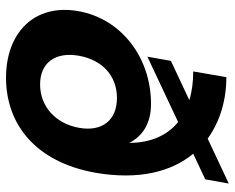

<svg xmlns="http://www.w3.org/2000/svg" viewBox="-91 -672 779 637"><g transform="rotate(90 298.5 -353.5)"><path d="M240 16C391 15 517 -80 553 -280C578 -424 550 -533 490 -605L575 -645L589 -723L440 -653C383 -694 312 -715 236 -715L217 -605C252 -605 284 -601 312 -592L182 -531L168 -453L385 -555C429 -519 454 -464 454 -393C432 -436 391 -465 325 -465C170 -465 42 -366 17 -224C-9 -77 90 17 240 16ZM165 -226C179 -304 232 -352 305 -352C378 -352 418 -304 404 -226C390 -148 333 -97 260 -97C188 -97 151 -148 165 -226Z"/></g></svg>

Font: Uncut Sans
Style: Bold Italic
Weight: 700
Italic angle: -10°
Designer: Kasper Nordkvist
Foundry: Uncut Type
Version: Version 1.111;FEAKit 1.0